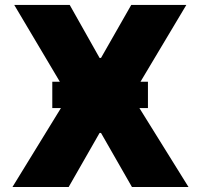

<svg xmlns="http://www.w3.org/2000/svg" viewBox="-20 -747 803 767"><path d="M223.4 -315.3H188.9V-420.5H219.1L36.9 -727.3H258.5L377.8 -515.6H383.5L504.3 -727.3H724.4L541.2 -420.5H571V-315.3H536.9L733 0H507.1L383.5 -215.9H377.8L254.3 0H29.8Z"/></svg>

Font: Inter P Black
Style: Regular
Weight: 900
Designer: Rasmus Andersson
Foundry: rsms
Version: Version 3.018;git-588b23468